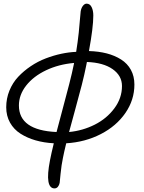

<svg xmlns="http://www.w3.org/2000/svg" viewBox="-20 -731 792 1056"><path d="M279.8 305.2Q252.9 305.2 246.3 267.1Q239.7 229 254.9 150.9Q262.2 112.8 275.9 57.1Q222.2 54.2 176 41Q129.9 27.8 93 4.4Q56.2 -19 35.2 -56.4Q14.2 -93.8 14.2 -141.1Q14.2 -189.5 32 -232.9Q49.8 -276.4 80.1 -308.6Q110.4 -340.8 149.2 -366.9Q188 -393.1 231.4 -409.7Q274.9 -426.3 317.4 -435.3Q359.9 -444.3 398.9 -445.8Q407.7 -500.5 413.1 -551.3Q418.5 -602.1 420.4 -632.1Q422.4 -662.1 423.8 -668.9Q427.2 -688 436.5 -699.5Q445.8 -710.9 456.1 -710.9Q474.6 -710.9 483.9 -691.9Q493.2 -672.9 493.2 -646Q493.2 -580.1 469.2 -450.2Q522.5 -448.7 566.9 -437.3Q611.3 -425.8 646 -403.8Q680.7 -381.8 700 -346.7Q719.2 -311.5 719.2 -266.1Q719.2 -181.6 669.7 -109.6Q620.1 -37.6 534.2 6.6Q448.2 50.8 344.2 57.1Q332.5 105 326.2 137.2Q317.9 176.3 313.2 224.1Q308.6 272 308.1 274.9Q305.7 287.6 298.3 296.4Q291 305.2 279.8 305.2ZM454.1 -370.1Q444.3 -320.8 429.7 -263.4Q415 -206.1 391.1 -119.4Q367.2 -32.7 359.9 -4.9Q435.1 -12.2 501 -45.4Q566.9 -78.6 608.9 -135Q650.9 -191.4 650.9 -257.8Q650.9 -314.5 599.6 -350.6Q548.3 -386.7 458 -390.1Q457.5 -386.7 456.1 -380.1Q454.6 -373.5 454.1 -370.1ZM84 -150.9Q84 -14.2 291 -4.9Q302.2 -48.3 323.7 -128.2Q345.2 -208 360.8 -268.8Q376.5 -329.6 386.2 -377.9Q386.2 -378.9 386.7 -381.3Q387.2 -383.8 387.2 -384.8Q302.7 -377.4 233.4 -344.5Q164.1 -311.5 124 -260.5Q84 -209.5 84 -150.9Z"/></svg>

Font: Shantell Sans Bouncy
Style: Italic
Weight: 300
Italic angle: -11.31°
Designer: Stephen Nixon, Anya Danilova, Shantell Martin
Foundry: Arrow Type
Version: Version 1.006;[9816181b4]